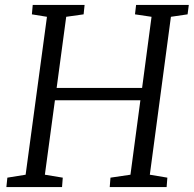

<svg xmlns="http://www.w3.org/2000/svg" viewBox="-20 -763 790 783"><path d="M6 0 10 -38.5 84.5 -50.5 171.5 -694.5 110 -704.5 113.5 -743H325L321 -704.5L250 -694.5L211 -404.5H559.5L598 -694.5L530.5 -704.5L535 -743H750L745 -704.5L677 -694.5L591 -50.5L662.5 -38.5L659.5 0H427.5L430.5 -38.5L512 -50.5L552.5 -354H204L163 -50.5L236 -38.5L233 0Z"/></svg>

Font: Merriweather 28pt Light
Style: Italic
Weight: 300
Italic angle: -7.8°
Version: Version 2.101